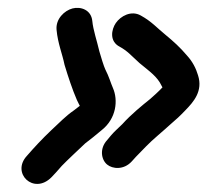

<svg xmlns="http://www.w3.org/2000/svg" viewBox="-20 -479 522 483"><path d="M281.4 -361.3C300.6 -350.7 309.3 -340.1 331.1 -320.2C356.9 -298.8 375.7 -286.3 386.4 -263.4C387.6 -261.1 387.3 -261.6 388.7 -259.2C380.3 -250.1 365.9 -237 357.9 -230.1C338.1 -214.2 309.9 -191.4 287.6 -166.6C277.7 -157 265.9 -146.4 258.9 -137.9L249.7 -126.8C229.9 -105.5 234.5 -77.6 249.3 -65.2C263 -53.7 291.5 -51 311.5 -73L322 -84.6C328.3 -91 337.7 -100.7 348 -111.3C363.6 -127.6 389.6 -148.5 410.1 -167.4C421.7 -177 434.1 -188.6 446.1 -201.3C466.8 -222.5 491.1 -249.9 478.1 -289.8C473.1 -306.9 464.4 -324 450.6 -339.1C432.6 -360.3 417.4 -374 395.3 -392.3C375.9 -407.9 361.7 -424.8 334.3 -439.9C310.3 -453.6 283.4 -438.7 271.3 -421C260 -404.4 254.8 -374.8 281.4 -361.3ZM122.3 -403.9C125.4 -369.9 137.1 -342.3 142.2 -316.6C142.3 -316.1 142.6 -315.2 142.8 -314.5C151.5 -285.7 161.9 -254.2 173.3 -227.8C176.7 -219.8 179.8 -215.3 180.8 -212.8C176.5 -209.2 170.9 -204.9 166.4 -201.7C144.3 -186.5 130.7 -171.3 109.5 -151.9C85.9 -129.6 65.8 -107.8 47.9 -87.2C7.2 -43.6 64.8 12 109.4 -33C119.4 -43.1 120.5 -45 135.6 -61.9C148 -74.9 179 -103.8 194.3 -118.3C209 -129.8 219.8 -137.9 236 -151.8C272.8 -181 277.6 -227 264 -257.9C258.5 -270.3 254.7 -285.3 244.7 -304.9C241.8 -310.5 233.1 -338.2 230.1 -349.3C224.1 -375.4 214.3 -403.6 212.2 -426.1C209.6 -454.3 183 -463.1 162.5 -457.8C142.1 -452.5 119.7 -431.4 122.3 -403.9Z"/></svg>

Font: Just Breathe
Style: BdObl3
Weight: 400
Foundry: Cannot Into Space Fonts
Version: Version 0.72